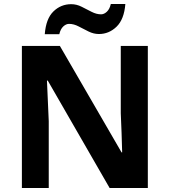

<svg xmlns="http://www.w3.org/2000/svg" viewBox="-20 -945 853 965"><path d="M723 0H531L220 -540H216Q218 -489 220.5 -438Q223 -387 225 -336V0H90V-714H281L591 -179H594Q593 -229 591 -278Q589 -327 587 -376V-714H723ZM205 -773Q211 -851 248.5 -887.5Q286 -924 338 -924Q365 -924 390.5 -911Q416 -898 440.5 -885.5Q465 -873 488 -873Q503 -873 517 -886Q531 -899 537 -925H610Q604 -848 566 -811Q528 -774 477 -774Q451 -774 425.5 -786.5Q400 -799 375.5 -812Q351 -825 327 -825Q312 -825 298 -812Q284 -799 278 -773Z"/></svg>

Font: Noto Sans Bengali
Style: Bold
Weight: 700
Designer: Jelle Bosma - Monotype Design Team
Foundry: Monotype Imaging Inc.
Version: Version 2.003; ttfautohint (v1.8.4.7-5d5b)